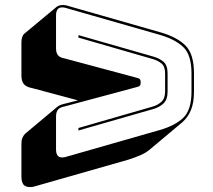

<svg xmlns="http://www.w3.org/2000/svg" viewBox="-20 -690 854 771"><path d="M114 60Q89 64 77.5 54.5Q66 45 66 19V-113Q66 -127 70 -136.5Q74 -146 81 -153L210 -261Q215 -265 222 -268Q229 -271 238 -273L293 -287L110 -336Q87 -340 76.5 -351.5Q66 -363 66 -387V-519Q66 -532 69 -541Q72 -550 78 -555L208 -663Q213 -667 222 -669Q231 -671 243 -669H244L625 -560Q691 -541 725 -507Q759 -473 759 -395V-323Q759 -277 746.5 -247.5Q734 -218 712 -199L582 -90Q567 -77 545.5 -67.5Q524 -58 496 -49ZM622 -168Q684 -186 716.5 -217.5Q749 -249 749 -323V-395Q749 -469 716.5 -500.5Q684 -532 622 -550L241 -659Q222 -663 213.5 -655Q205 -647 205 -628V-496Q205 -477 213.5 -467.5Q222 -458 241 -455L528 -378Q538 -376 541.5 -372Q545 -368 545 -359Q545 -350 541.5 -346Q538 -342 528 -340L241 -263Q222 -260 213.5 -250.5Q205 -241 205 -222V-90Q205 -71 213.5 -63Q222 -55 241 -59ZM595 -252 295 -166V-176L593 -262Q614 -268 628.5 -281.5Q643 -295 643 -323V-395Q643 -423 628.5 -435Q614 -447 593 -453L295 -539V-549L595 -463Q620 -456 636.5 -442Q653 -428 653 -395V-323Q653 -290 636.5 -274.5Q620 -259 595 -252Z"/></svg>

Font: Bungee Shade
Style: Regular
Weight: 400
Designer: David Jonathan Ross
Foundry: David Jonathan Ross
Version: Version 1.001;PS 1.0;hotconv 1.0.72;makeotf.lib2.5.5900